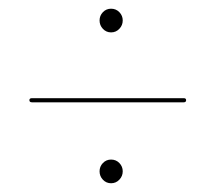

<svg xmlns="http://www.w3.org/2000/svg" viewBox="-20 -571 495 441"><path d="M235.1 -496.6Q224 -496.6 216.3 -504.8Q208.7 -512.9 208.7 -524Q208.7 -535 216.3 -543Q224 -551 235.1 -551Q246.5 -551 254.2 -543Q261.9 -535 261.9 -524Q261.9 -512.9 254.1 -504.8Q246.4 -496.6 235.1 -496.6ZM47.5 -341Q47.5 -345.5 53.5 -345.5H402Q407.5 -345.5 407.5 -341Q407.5 -336 402 -336H53.5Q47.5 -336 47.5 -341ZM235.1 -150.1Q224 -150.1 216.3 -158.3Q208.7 -166.4 208.7 -177.5Q208.7 -188.5 216.3 -196.5Q224 -204.5 235.1 -204.5Q246.5 -204.5 254.2 -196.5Q261.9 -188.5 261.9 -177.5Q261.9 -166.4 254.1 -158.3Q246.4 -150.1 235.1 -150.1Z"/></svg>

Font: Fraunces 144pt
Style: Bold
Weight: 700
Version: Version 1.000;[b76b70a41]